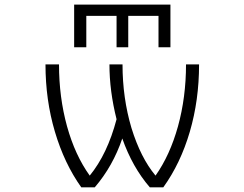

<svg xmlns="http://www.w3.org/2000/svg" viewBox="-20 -797 1040 818"><path d="M347.7 -729.5V-595.7H295.9V-777.3H706.1V-595.7H655.3V-729.5H526.4V-595.7H476.6V-729.5ZM362.3 -48.8Q437.5 -140.6 476.6 -289.1Q446.3 -409.2 446.3 -522.5H502Q502 -379.9 540 -252Q579.1 -125 642.6 -48.8Q704.1 -135.7 738.3 -258.8Q772.5 -382.8 772.5 -522.5H828.1Q828.1 -370.1 788.6 -235.4Q749 -100.6 675.8 1H618.2Q543.9 -85 501 -207Q460.9 -88.9 383.8 1H326.2Q253.9 -100.6 213.9 -235.8Q173.8 -371.1 173.8 -522.5H231.4Q231.4 -382.8 265.6 -258.8Q299.8 -135.7 362.3 -48.8Z"/></svg>

Font: Gen Shin Gothic Monospace Light
Style: Regular
Weight: 300
Designer: [Source Han Sans]
Ryoko NISHIZUKA  (kana & ideographs); Paul D. Hunt (Latin, Greek & Cyrillic); Wenlong ZHANG  (bopomofo
Version: Version 1.002.20150607